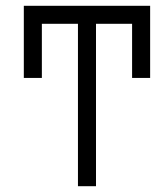

<svg xmlns="http://www.w3.org/2000/svg" viewBox="-20 -645 540 665"><path d="M250 -562.5V0H312.5V-562.5H437.5V-375H500Q500 -375 500 -625H62.5Q62.5 -625 62.5 -375H125V-562.5Z"/></svg>

Font: CalcUnifontExMono
Style: Regular
Weight: 500
Version: Version 15.0.06